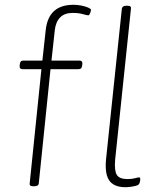

<svg xmlns="http://www.w3.org/2000/svg" viewBox="-20 -776 662 802"><path d="M119 2Q110 2 106.5 -1Q103 -4 104 -10L153 -487H74Q61 -487 62 -501L63 -509Q64 -517 67.5 -520Q71 -523 79 -523H157L171 -651Q177 -704 206 -730Q235 -756 287 -756Q304 -756 321 -752.5Q338 -749 349 -744Q360 -739 360 -735Q360 -732 359 -728.5Q358 -725 356.5 -721Q355 -717 353 -714.5Q351 -712 349 -712Q343 -712 326 -717Q309 -722 283 -722Q250 -722 231.5 -703.5Q213 -685 209 -651L195 -523H312Q325 -523 324 -509L323 -501Q322 -494 318.5 -490.5Q315 -487 307 -487H191L142 -10Q141 2 123 2ZM504 6Q472 6 452.5 -6.5Q433 -19 426 -45Q419 -71 423 -111L489 -740Q491 -752 508 -752H512Q521 -752 524.5 -749Q528 -746 527 -740L461 -109Q457 -63 468 -45.5Q479 -28 512 -28Q531 -28 543.5 -31.5Q556 -35 561 -35Q564 -35 565 -33Q566 -31 566 -28Q566 -24 565 -19Q564 -14 562.5 -10.5Q561 -7 559 -5Q556 -2 546 0.5Q536 3 524.5 4.5Q513 6 504 6Z"/></svg>

Font: Asap Thin
Style: Italic
Weight: 250
Italic angle: -6°
Designer: Pablo Cosgaya
Foundry: Omnibus-Type
Version: Version 3.001